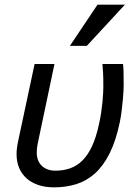

<svg xmlns="http://www.w3.org/2000/svg" viewBox="-20 -786 587 821"><path d="M127.9 -512.2H212.9L144 -185.1Q142.1 -176.3 140.9 -169.9Q139.6 -163.6 138.9 -157.7Q138.2 -151.9 137.7 -145.8Q137.2 -139.6 137.2 -131.8Q137.2 -116.2 142.3 -102.3Q147.5 -88.4 157.5 -78.1Q167.5 -67.9 182.4 -62Q197.3 -56.2 216.8 -56.2Q252 -56.2 281 -66.7Q310.1 -77.1 333.3 -100.6Q356.4 -124 373.8 -161.4Q391.1 -198.7 402.8 -252.9Q408.7 -278.3 412.4 -303.2Q416 -328.1 418.2 -349.9Q420.4 -371.6 421.1 -389.2Q421.9 -406.7 421.9 -417Q421.9 -453.6 420.7 -475.3Q419.4 -497.1 418 -512.2H505.9Q506.3 -508.8 507.1 -502.4Q507.8 -496.1 508.1 -485.6Q508.3 -475.1 508.5 -459.2Q508.8 -443.4 508.8 -420.9Q508.8 -415 508.1 -398.4Q507.3 -381.8 505.4 -359.9Q503.4 -337.9 500.2 -312.5Q497.1 -287.1 492.2 -263.2Q475.6 -183.6 448.7 -130.1Q421.9 -76.7 386 -44.4Q350.1 -12.2 305.9 1.5Q261.7 15.1 210.9 15.1Q173.8 15.1 144 5.1Q114.3 -4.9 93.5 -23.4Q72.8 -42 61.8 -68.1Q50.8 -94.2 50.8 -127Q50.8 -151.9 58.1 -185.1ZM351.1 -589.8H278.8L397 -766.1H514.2Z"/></svg>

Font: Clear Sans
Style: Italic
Weight: 400
Italic angle: -12°
Foundry: Intel Corporation
Version: Version 1.00